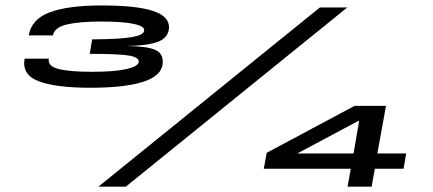

<svg xmlns="http://www.w3.org/2000/svg" viewBox="-20 -702 1628 722"><path d="M320 -372Q451.5 -372 520.8 -395.2Q590 -418.5 592 -466Q593.5 -502 562.8 -515Q532 -528 457 -529Q533 -530 572.8 -544.5Q612.5 -559 615.5 -596.5Q618 -640 555.8 -660.8Q493.5 -681.5 362.5 -681.5Q237.5 -681.5 168.2 -656.2Q99 -631 88 -569H179Q185 -599.5 232.2 -610.2Q279.5 -621 360 -621Q442.5 -621 483.8 -612Q525 -603 522 -586.5Q520.5 -570.5 476.2 -562.5Q432 -554.5 326.5 -554L317.5 -499.5Q428 -499.5 465.5 -493Q503 -486.5 502 -469Q499 -452 454.2 -442Q409.5 -432 326.5 -432Q242 -432 200.2 -442.5Q158.5 -453 163.5 -481.5H72.5Q61.5 -420.5 126.2 -396.2Q191 -372 320 -372ZM350 0H453L1286 -674H1183ZM1287 0H1377.5L1389.5 -67.5H1497.5L1507.5 -125H1399L1431.5 -304H1313.5L983 -127.5L972 -67.5H1299ZM1098 -125 1327 -247H1330.5L1309.5 -125Z"/></svg>

Font: Anybody ExtraExpanded
Style: Bold Italic
Weight: 700
Width: 8
Italic angle: -10°
Version: Version 1.113;gftools[0.9.25]